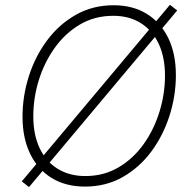

<svg xmlns="http://www.w3.org/2000/svg" viewBox="-20 -757 788 791"><path d="M330.1 11.7Q250.5 11.7 192.9 -23.7Q135.3 -59.1 104 -123.8Q72.8 -188.5 72.8 -276.4Q72.8 -361.3 98.9 -443.1Q125 -524.9 174.1 -590.8Q223.1 -656.7 292.5 -696Q361.8 -735.4 448.2 -735.4Q526.9 -735.4 584.5 -700Q642.1 -664.6 673.3 -600.1Q704.6 -535.6 704.6 -447.3Q704.6 -362.8 678.5 -280.8Q652.3 -198.7 603.5 -132.8Q554.7 -66.9 485.6 -27.6Q416.5 11.7 330.1 11.7ZM331.5 -31.7Q407.7 -31.7 468.5 -67.6Q529.3 -103.5 571.8 -163.3Q614.3 -223.1 637 -296.6Q659.7 -370.1 659.7 -445.3Q659.7 -522 633.5 -577.1Q607.4 -632.3 559.6 -662.1Q511.7 -691.9 446.8 -691.9Q370.1 -691.9 309.3 -656Q248.5 -620.1 205.6 -560.1Q162.6 -500 139.9 -426.8Q117.2 -353.5 117.2 -277.8Q117.2 -202.1 143.3 -146.7Q169.4 -91.3 217.8 -61.5Q266.1 -31.7 331.5 -31.7ZM99.6 13.7 69.8 -9.8 680.2 -737.3 710 -713.9Z"/></svg>

Font: Inter 16pt ExtraLight
Style: Italic
Weight: 250
Italic angle: -9.3988°
Version: Version 4.001;git-66647c0bb